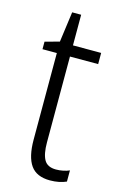

<svg xmlns="http://www.w3.org/2000/svg" viewBox="-106 -706 479 763"><g transform="rotate(15 133.0 -324.0)"><path d="M192 -38Q207 -38 221.5 -41Q236 -44 247 -49V-3Q234 3 217 6.5Q200 10 180 10Q125 10 100.5 -24.5Q76 -59 76 -130V-486H17V-517L76 -533L93 -658H130V-532H246V-486H130V-133Q130 -85 143.5 -61.5Q157 -38 192 -38Z"/></g></svg>

Font: Noto Sans Devanagari UI Condensed Light
Style: Regular
Weight: 300
Width: 3
Designer: Jelle Bosma - Monotype Design Team
Foundry: Monotype Imaging Inc.
Version: Version 2.004; ttfautohint (v1.8.4.7-5d5b)